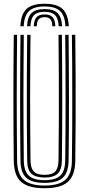

<svg xmlns="http://www.w3.org/2000/svg" viewBox="-20 -983 468 1010"><path d="M214.5 -963.2Q279.5 -963.2 309 -935.8Q338.5 -908.2 341.8 -844.8H324Q321.5 -900.8 296.1 -924.9Q270.8 -949 214.5 -949Q158.2 -949 132.8 -924.9Q107.2 -900.8 104.8 -844.8H87.2Q90 -908.2 119.5 -935.8Q149 -963.2 214.5 -963.2ZM214.5 -935.2Q261.5 -935.2 282.9 -914.2Q304.2 -893.2 306.5 -844.8H288.8Q287 -885.5 269.8 -903.2Q252.5 -921 214.5 -921Q176.2 -921 159 -903.2Q141.8 -885.5 140 -844.8H122.5Q124.5 -893.2 145.8 -914.2Q167 -935.2 214.5 -935.2ZM214.5 -907Q243.5 -907 256.6 -892.5Q269.8 -878 271.2 -844.8H255.2Q255 -870.5 245.1 -881.6Q235.2 -892.8 214.5 -892.8Q194 -892.8 183.9 -881.6Q173.8 -870.5 173.5 -844.8H157.5Q159 -878 172.2 -892.5Q185.5 -907 214.5 -907ZM214.5 7.2Q128.8 7.2 91.1 -26.4Q53.5 -60 52.5 -137Q51.5 -217.8 51 -299.9Q50.5 -382 50.5 -465.1Q50.5 -548.2 51 -632Q51.5 -715.8 52.5 -800H70Q69.2 -720.8 68.6 -638.8Q68 -556.8 68 -473.2Q68 -389.8 68.5 -305.5Q69 -221.2 70 -137.2Q71 -67 104.9 -37Q138.8 -7 214.5 -7Q289.8 -7 323.6 -36.9Q357.5 -66.8 358.2 -137.2Q359.5 -219.2 359.9 -301.8Q360.2 -384.2 360.2 -467.2Q360.2 -550.2 359.8 -633.6Q359.2 -717 358.2 -800H376Q377.2 -689.2 377.8 -579Q378.2 -468.8 377.9 -358.5Q377.5 -248.2 376 -137Q374.8 -60 337.2 -26.4Q299.8 7.2 214.5 7.2ZM214.5 -21Q147.5 -21 118 -48.1Q88.5 -75.2 87.8 -137.5Q86.8 -220.5 86.2 -303.1Q85.8 -385.8 85.8 -468.4Q85.8 -551 86.4 -633.9Q87 -716.8 87.8 -800H105.2Q104.5 -720 103.9 -637.8Q103.2 -555.5 103.2 -472.1Q103.2 -388.8 103.8 -305Q104.2 -221.2 105.2 -137.8Q106.2 -82.5 131.6 -58.9Q157 -35.2 214.5 -35.2Q271.5 -35.2 296.9 -58.9Q322.2 -82.5 323 -137.8Q324.2 -219.5 324.6 -302.1Q325 -384.8 325 -467.6Q325 -550.5 324.5 -633.6Q324 -716.8 323 -800H340.8Q341.5 -716.5 342.1 -633.9Q342.8 -551.2 342.8 -468.8Q342.8 -386.2 342.4 -303.6Q342 -221 340.8 -137.5Q339.8 -75.2 310.4 -48.1Q281 -21 214.5 -21ZM214.5 -49.2Q166.5 -49.2 145 -69.8Q123.5 -90.2 123 -138Q121.5 -248.5 121.1 -358.5Q120.8 -468.5 121.2 -578.8Q121.8 -689 123 -800H140.5Q139.8 -720.5 139.1 -638.4Q138.5 -556.2 138.5 -472.8Q138.5 -389.2 139 -305.2Q139.5 -221.2 140.5 -138.2Q141 -98.8 157.9 -81Q174.8 -63.2 214.5 -63.2Q253.8 -63.2 270.5 -81Q287.2 -98.8 287.8 -138.2Q289.2 -248.2 289.6 -358.2Q290 -468.2 289.5 -578.8Q289 -689.2 287.8 -800H305.5Q306.2 -716.5 306.9 -633.8Q307.5 -551 307.5 -468.6Q307.5 -386.2 307.1 -303.8Q306.8 -221.2 305.5 -138Q304.8 -90 283.4 -69.6Q262 -49.2 214.5 -49.2Z"/></svg>

Font: Big Shoulders Inline Text Thin Medium
Style: Regular
Weight: 500
Version: Version 2.002